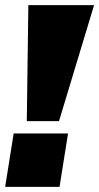

<svg xmlns="http://www.w3.org/2000/svg" viewBox="-23 -725 385 745"><path d="M81 -255 87 -705H342L206 -255ZM-3 0 30 -207H241L208 0Z"/></svg>

Font: Winston Black
Style: Italic
Weight: 900
Italic angle: -9°
Designer: Original fonts by Vernon Adams / Changes by Cristiano Sobral
Foundry: VOriginal fonts by Vernon Adams / Changes by Cristiano Sobral
Version: Version 2.503;July 17, 2020;FontCreator 13.0.0.2655 64-bit